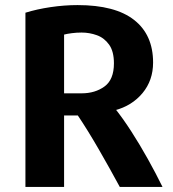

<svg xmlns="http://www.w3.org/2000/svg" viewBox="-20 -727 679 755"><path d="M619 8Q593 -45 561.5 -101.5Q530 -158 496.5 -210Q463 -262 431 -302V-293Q499 -311 540.5 -361Q582 -411 582 -481Q582 -590 507.5 -648.5Q433 -707 285 -707Q233 -707 179 -699Q125 -691 80 -677V8H232V-273H286Q325 -215 368 -140.5Q411 -66 451 8ZM428 -478Q428 -414 391 -387Q354 -360 301 -360H232V-591Q243 -594 262 -596.5Q281 -599 301 -599Q332 -599 361 -588.5Q390 -578 409 -551.5Q428 -525 428 -478Z"/></svg>

Font: Repo Bold
Style: Bold
Weight: 700
Designer: Stefan Peev
Foundry: Context Ltd
Version: Version 1.502